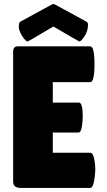

<svg xmlns="http://www.w3.org/2000/svg" viewBox="-20 -929 528 949"><path d="M117 -724Q108 -724 93 -746Q73 -776 73 -796Q73 -816 79 -821L233 -905Q240 -909 244 -909Q248 -909 255 -905L409 -821Q415 -816 415 -807Q415 -776 398 -750Q381 -724 372 -724Q370 -724 244 -798Q119 -724 117 -724ZM370 -422Q389 -422 389 -352Q389 -331 384.5 -302.5Q380 -274 368 -274H241V-174H425Q442 -174 448 -130Q451 -111 451 -89.5Q451 -68 445 -34Q439 0 425 0H83Q45 0 45 -31V-674Q45 -700 68 -700H426Q447 -700 447 -611.5Q447 -523 426 -523H241V-422Z"/></svg>

Font: Lilita One
Style: Regular
Weight: 400
Designer: Juan Montoreano
Foundry: Juan Montoreano
Version: Version 1.002